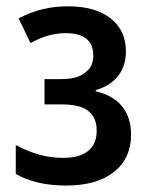

<svg xmlns="http://www.w3.org/2000/svg" viewBox="-20 -570 468 600"><path d="M187 9.8Q138.2 9.8 99.1 0.5Q60.1 -8.8 29.3 -26.4V-116.7Q65.9 -97.2 101.8 -86.9Q137.7 -76.7 178.2 -76.7Q229 -76.7 255.6 -98.4Q282.2 -120.1 282.2 -162.1Q282.2 -213.9 239.7 -232.9Q215.3 -243.7 173.3 -243.7H119.1V-322.8H170.4Q198.2 -322.8 218 -328.6Q237.8 -334.5 250 -346.7Q261.2 -355 266.4 -367.9Q271.5 -380.9 271.5 -397Q271.5 -431.6 249.8 -449Q228 -466.3 186.5 -466.3Q157.2 -466.3 131.1 -459Q105 -451.7 75.2 -435.5L38.1 -512.7Q75.7 -532.2 113.3 -541.3Q150.9 -550.3 192.4 -550.3Q277.3 -550.3 325.4 -512.9Q373.5 -475.6 373.5 -408.7Q373.5 -364.7 349.6 -333.3Q325.7 -301.8 279.3 -288.6V-284.7Q334 -272 361.8 -237.3Q389.6 -202.6 389.6 -149.9Q389.6 -74.7 335.9 -32.5Q282.2 9.8 187 9.8Z"/></svg>

Font: Open Sans
Style: Regular
Weight: 600
Width: 3
Foundry: Ascender Corporation
Version: Version 1.000